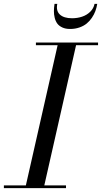

<svg xmlns="http://www.w3.org/2000/svg" viewBox="-60 -969 525 989"><path d="M235.1 -949Q227.8 -913.1 248.5 -894Q269.3 -875 311 -875Q338.6 -875 362.8 -883.1Q387 -891.1 404.5 -908.2Q422.1 -925.3 427 -949H440.9Q437.7 -929.7 431.3 -912Q424.8 -894.3 413.2 -877.2Q401.6 -860.1 386.4 -847.7Q371.1 -835.2 349.1 -827.5Q327.1 -819.8 301 -819.8Q277.8 -819.8 261.1 -827.5Q244.4 -835.2 235.2 -847.5Q226.1 -859.9 221.8 -877.2Q217.5 -894.5 217.7 -912Q217.8 -929.4 220.9 -949ZM-40 -13.9H73.2L236.8 -736.1H125V-750H445.1V-736.1H331.8L168.2 -13.9H280V0H-40Z"/></svg>

Font: Bodoni* 16
Style: Italic
Weight: 400
Italic angle: -13°
Version: Version 2.000